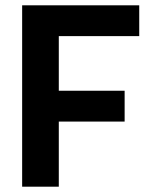

<svg xmlns="http://www.w3.org/2000/svg" viewBox="-20 -703 564 723"><path d="M63.4 0V-683H504.3V-567H201.4V-361.3H449.3V-245.2H201.4V0Z"/></svg>

Font: Cairo
Style: Regular
Weight: 400
Designer: Mohamed Gaber, Accademia di Belle Arti di Urbino
Foundry: Kief Type Foundry, Accademia di Belle Arti di Urbino
Version: Version 3.120